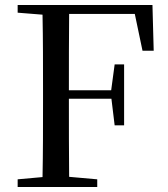

<svg xmlns="http://www.w3.org/2000/svg" viewBox="-20 -752 675 772"><path d="M553 -548H598L593 -732H51V-701L151 -693C153 -593 153 -493 153 -392V-339C153 -239 153 -138 151 -40L51 -31V0H371V-31L258 -41C257 -140 257 -240 257 -355H428L441 -248H479V-493H441L427 -389H257C257 -497 257 -598 258 -696H522Z"/></svg>

Font: Noto Serif KR Medium
Style: Regular
Weight: 500
Designer: Ryoko NISHIZUKA 西塚涼子 (kana & ideographs); Frank Grießhammer (Latin, Greek & Cyrillic); Wenlong ZHANG 张文龙 (bopomofo); San
Foundry: Adobe
Version: Version 2.001;hotconv 1.1.0;makeotfexe 2.6.0